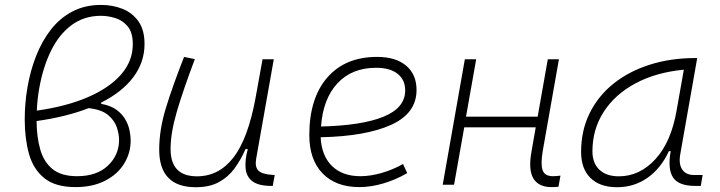

<svg xmlns="http://www.w3.org/2000/svg" viewBox="-20 -762 2970 792"><path d="M397.5 -338.9V-333.5Q437 -326.7 460.9 -308.8Q484.9 -291 497.6 -268.3Q510.3 -245.6 514.6 -222.9Q519 -200.2 519 -182.6Q519 -130.4 491.7 -86.4Q464.4 -42.5 413.3 -16.4Q362.3 9.8 291.5 9.8Q208.5 9.8 162.8 -27.1Q117.2 -64 99.6 -127.2Q82 -190.4 82 -269Q82 -299.8 84.5 -332Q86.9 -364.3 92.8 -398.9Q104.5 -468.8 128.7 -530.5Q152.8 -592.3 189.9 -639.9Q227.1 -687.5 278.8 -714.6Q330.6 -741.7 397 -741.7Q444.3 -741.7 485.1 -725.6Q525.9 -709.5 551 -674.1Q576.2 -638.7 576.2 -580.6Q576.2 -505.4 530 -443.8Q483.9 -382.3 397.5 -338.9ZM131.8 -305.7Q253.4 -322.8 342.3 -361.1Q431.2 -399.4 479.5 -454.8Q527.8 -510.3 527.8 -579.6Q527.8 -627.9 506.8 -653.1Q485.8 -678.2 455.6 -687.5Q425.3 -696.8 396.5 -696.8Q327.1 -696.8 275.6 -658.7Q224.1 -620.6 190.9 -553.5Q157.7 -486.3 142.1 -398.9Q133.8 -353 131.8 -305.7ZM345.7 -315.9Q252.9 -279.8 130.9 -262.7Q131.3 -197.8 145.8 -146.2Q160.2 -94.7 196.3 -64.9Q232.4 -35.2 297.9 -35.2Q379.4 -35.2 425.3 -78.9Q471.2 -122.6 471.2 -185.1Q471.2 -207.5 462.2 -235.8Q453.1 -264.2 426.3 -287.1Q399.4 -310.1 345.7 -315.9Z M787.6 10.3Q636.7 10.3 636.7 -145Q636.7 -227.1 664.6 -317.6Q692.4 -408.2 739.3 -527.3L783.7 -518.1Q734.9 -388.7 709.2 -300.8Q683.6 -212.9 683.6 -147.5Q683.6 -34.7 792.5 -34.7Q883.3 -34.7 943.4 -112.8Q1003.4 -190.9 1034.2 -358.4L1063 -517.6H1109.4L1036.6 -106.9Q1030.8 -73.2 1046.1 -58.1Q1061.5 -43 1104.5 -40.5L1113.3 -40L1105 4.9H1099.6Q1046.9 4.9 1021.7 -13.9Q996.6 -32.7 993.2 -66.7Q989.7 -100.6 1002 -147H992.7Q973.6 -103 947.5 -67.4Q921.4 -31.7 882.8 -10.7Q844.2 10.3 787.6 10.3Z M1466.8 -35.2Q1507.3 -35.2 1553.5 -48.3Q1599.6 -61.5 1642.6 -85.4L1659.7 -47.9Q1613.8 -21 1562 -5.6Q1510.3 9.8 1462.4 9.8Q1365.2 9.8 1310.5 -46.9Q1255.9 -103.5 1255.9 -204.6Q1255.9 -356.4 1329.8 -441.9Q1403.8 -527.3 1535.6 -527.3Q1612.3 -527.3 1655.3 -491.2Q1698.2 -455.1 1698.2 -390.6Q1698.2 -294.9 1594 -247.3Q1489.7 -199.7 1302.7 -195.8Q1306.2 -120.1 1349.1 -77.6Q1392.1 -35.2 1466.8 -35.2ZM1304.2 -240.2Q1472.2 -244.1 1561.8 -280.5Q1651.4 -316.9 1651.4 -389.2Q1651.4 -432.6 1620.1 -457.5Q1588.9 -482.4 1531.7 -482.4Q1431.6 -482.4 1372.1 -418.5Q1312.5 -354.5 1304.2 -240.2Z M1806.2 0 1897.5 -517.6H1944.3L1902.3 -280.8H2197.8L2239.7 -517.6H2285.6L2219.2 -141.6Q2209.5 -85.9 2218 -60.5Q2226.6 -35.2 2260.7 -35.2Q2274.9 -35.2 2292 -37.6L2283.7 8.3Q2270 9.8 2254.4 9.8Q2202.1 9.8 2180.4 -25.6Q2158.7 -61 2172.4 -136.7L2189.9 -236.8H1895L1853 0Z M2525.4 10.3Q2454.6 10.3 2415.8 -27.8Q2377 -65.9 2377 -135.3Q2377 -223.1 2412.1 -294.7Q2447.3 -366.2 2510.7 -417Q2574.2 -467.8 2660.2 -495.1Q2746.1 -522.5 2847.2 -522.5H2856L2786.1 -126Q2778.8 -85.4 2794.2 -62.7Q2809.6 -40 2844.2 -40H2878.4L2870.6 4.9H2847.7Q2779.8 4.9 2756.6 -29.5Q2733.4 -64 2746.6 -138.7H2739.3Q2706.1 -66.9 2650.6 -28.3Q2595.2 10.3 2525.4 10.3ZM2532.7 -34.7Q2618.7 -34.7 2683.6 -105.5Q2748.5 -176.3 2771 -306.2L2800.8 -474.6Q2685.5 -463.4 2601.1 -418Q2516.6 -372.6 2470.2 -300.5Q2423.8 -228.5 2423.8 -137.7Q2423.8 -88.9 2452.6 -61.8Q2481.4 -34.7 2532.7 -34.7Z"/></svg>

Font: Cascadia Code NF ExtraLight
Style: Italic
Weight: 200
Italic angle: -10°
Monospace: yes
Designer: Aaron Bell
Foundry: Saja Typeworks
Version: Version 2404.023; ttfautohint (v1.8.4)